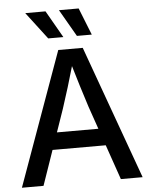

<svg xmlns="http://www.w3.org/2000/svg" viewBox="-61 -992 812 1042"><g transform="rotate(-5 344.5 -471.0)"><path d="M15.6 0 277.3 -727.5H410.6L673.3 0H554.7L413.6 -407.7Q397 -459 377.2 -522.9Q357.4 -586.9 330.1 -679.7H357.4Q330.6 -586.9 310.8 -522.2Q291 -457.5 274.4 -407.7L133.3 0ZM159.2 -189.9V-282.7H529.8V-189.9ZM384.8 -794.9 299.8 -942.4H407.2L465.8 -794.9ZM228.5 -794.9 116.2 -942.4H226.6L311 -794.9Z"/></g></svg>

Font: Inter 24pt Medium
Style: Regular
Weight: 500
Designer: Rasmus Andersson
Foundry: rsms
Version: Version 4.001;git-66647c0bb